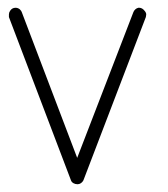

<svg xmlns="http://www.w3.org/2000/svg" viewBox="-20 -478 434 495"><path d="M36 -447C35 -450 30 -458 20 -458C14 -458 9 -455 6 -450C4 -447 3 -444 3 -441V-434L163 -13C165 -7 172 -3 180 -3C186 -3 192 -7 195 -13L356 -434C356 -436 357 -438 357 -441C357 -444 355 -448 352 -451C349 -455 344 -458 339 -458H337C331 -457 326 -452 324 -447L179 -71Z"/></svg>

Font: LetsTrace
Style: basic
Weight: 500
Version: Version 002.000